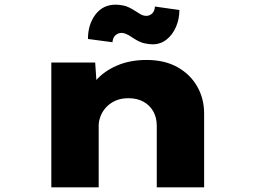

<svg xmlns="http://www.w3.org/2000/svg" viewBox="-20 -803 1085 823"><path d="M200 0V-535H388L398 -387L346 -372Q357 -419 391.5 -458.5Q426 -498 481.5 -522Q537 -546 608 -546Q686 -546 741 -515Q796 -484 825.5 -432Q855 -380 855 -316V0H652V-264Q652 -299 637 -325.5Q622 -352 595 -367Q568 -382 531 -382Q497 -382 473 -370.5Q449 -359 433.5 -341.5Q418 -324 410.5 -303.5Q403 -283 403 -265V0H302Q251 0 225.5 0Q200 0 200 0ZM634 -613Q619 -613 598.5 -617.5Q578 -622 549 -641Q532 -653 520.5 -657.5Q509 -662 502 -662Q487 -662 475.5 -652.5Q464 -643 462 -622L357 -636Q357 -698 389 -740.5Q421 -783 476 -783Q491 -783 510.5 -779Q530 -775 558 -757Q567 -751 580.5 -743Q594 -735 607 -735Q621 -735 632 -745Q643 -755 644 -775L749 -760Q749 -722 734.5 -688Q720 -654 694 -633.5Q668 -613 634 -613Z"/></svg>

Font: Lexend Zetta Black
Style: Regular
Weight: 900
Designer: Bonnie Shaver-Troup, Thomas Jockin
Foundry: Lexend
Version: Version 1.007